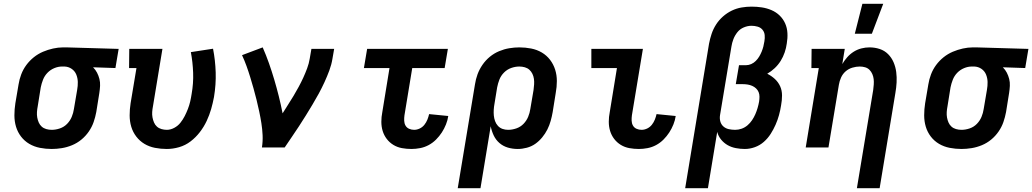

<svg xmlns="http://www.w3.org/2000/svg" viewBox="-20 -778 5446 1013"><path d="M253 8Q221 8 190.5 2Q160 -4 134.5 -19Q109 -34 91 -57.5Q73 -81 64.5 -109.5Q56 -138 56 -169.5Q56 -201 61 -233L78 -333Q82 -359 92 -385.5Q102 -412 119 -435Q136 -458 158.5 -476Q181 -494 207 -505Q233 -516 260 -522Q287 -528 313 -528H331L606 -520L589 -419L471 -423Q484 -410 492 -394.5Q500 -379 504.5 -361.5Q509 -344 508 -325Q507 -306 504 -287L488 -187Q483 -160 474 -134Q465 -108 448.5 -84Q432 -60 409.5 -41.5Q387 -23 360.5 -12Q334 -1 306.5 3.5Q279 8 253 8ZM253 -93Q274 -93 296 -100.5Q318 -108 334 -124.5Q350 -141 358.5 -161.5Q367 -182 370 -203L387 -303Q391 -325 390.5 -345.5Q390 -366 382.5 -384.5Q375 -403 358.5 -414.5Q342 -426 321 -427H307Q287 -427 266.5 -418.5Q246 -410 230.5 -394Q215 -378 207 -357.5Q199 -337 195 -317L179 -217Q176 -202 175 -187Q174 -172 176.5 -158Q179 -144 184.5 -131.5Q190 -119 200 -110Q210 -101 224 -97Q238 -93 253 -93Z M860 8Q828 8 797.5 2Q767 -4 742 -19Q717 -34 699 -57.5Q681 -81 672.5 -109.5Q664 -138 664 -169.5Q664 -201 669 -233L700 -419H661L662 -520H837L787 -217Q784 -202 783 -187.5Q782 -173 784.5 -159Q787 -145 792.5 -132Q798 -119 808 -110Q818 -101 832 -97Q846 -93 860 -93Q880 -93 899.5 -103.5Q919 -114 932 -130.5Q945 -147 954.5 -165.5Q964 -184 971.5 -203.5Q979 -223 983.5 -242.5Q988 -262 991 -282Q1001 -338 999 -394Q997 -450 987 -503L1104 -521Q1116 -460 1118 -396Q1120 -332 1109 -266Q1103 -234 1094 -202.5Q1085 -171 1070.5 -140Q1056 -109 1034.5 -81Q1013 -53 985.5 -32Q958 -11 925 -1.5Q892 8 860 8Z M1362 0Q1367 -33 1365.5 -65Q1364 -97 1359 -128.5Q1354 -160 1347.5 -190.5Q1341 -221 1333.5 -251.5Q1326 -282 1317.5 -312Q1309 -342 1300 -371.5Q1291 -401 1280.5 -430Q1270 -459 1257 -487L1366 -528Q1384 -487 1399 -444.5Q1414 -402 1427 -358Q1440 -314 1451 -270Q1462 -226 1471 -180Q1485 -203 1500 -226Q1515 -249 1529 -272.5Q1543 -296 1556 -320Q1569 -344 1580 -368Q1591 -392 1600.5 -417.5Q1610 -443 1614 -468L1623 -520H1743L1734 -468Q1729 -437 1717.5 -406Q1706 -375 1692 -344.5Q1678 -314 1662 -284.5Q1646 -255 1628.5 -226Q1611 -197 1593.5 -168.5Q1576 -140 1557.5 -112Q1539 -84 1520 -56Q1501 -28 1482 0Z M2151 8Q2125 8 2100.5 3.5Q2076 -1 2055.5 -13.5Q2035 -26 2020.5 -45Q2006 -64 1999 -87Q1992 -110 1992 -135.5Q1992 -161 1997 -186L2035 -419H1900L1917 -520H2343L2326 -419H2155L2114 -170Q2112 -156 2112.5 -141.5Q2113 -127 2119.5 -115.5Q2126 -104 2138.5 -98.5Q2151 -93 2165 -93Q2180 -93 2194.5 -100Q2209 -107 2219 -119.5Q2229 -132 2235 -147Q2241 -162 2244 -176L2345 -166Q2342 -144 2333 -121.5Q2324 -99 2311 -79Q2298 -59 2280.5 -41.5Q2263 -24 2241.5 -12.5Q2220 -1 2196.5 3.5Q2173 8 2151 8Z M2395 215 2486 -333Q2490 -360 2499.5 -386Q2509 -412 2525.5 -436Q2542 -460 2564.5 -478.5Q2587 -497 2613.5 -508Q2640 -519 2667 -523.5Q2694 -528 2720 -528Q2752 -528 2782.5 -522Q2813 -516 2838.5 -501Q2864 -486 2882 -462.5Q2900 -439 2909 -410.5Q2918 -382 2918 -350.5Q2918 -319 2912 -287L2896 -187Q2892 -164 2885.5 -140.5Q2879 -117 2868 -95Q2857 -73 2840.5 -53Q2824 -33 2804 -19Q2784 -5 2759.5 1.5Q2735 8 2712 8Q2684 8 2659 0.5Q2634 -7 2615 -23.5Q2596 -40 2585 -63Q2574 -86 2569 -112L2515 215ZM2661 -93Q2682 -93 2704 -100.5Q2726 -108 2742 -124.5Q2758 -141 2766.5 -161.5Q2775 -182 2778 -203L2795 -303Q2797 -318 2798 -333Q2799 -348 2797 -362Q2795 -376 2789 -388.5Q2783 -401 2773 -410Q2763 -419 2749 -423Q2735 -427 2720 -427Q2699 -427 2677.5 -419.5Q2656 -412 2639.5 -395.5Q2623 -379 2615 -358.5Q2607 -338 2603 -317L2589 -231Q2586 -215 2585 -199Q2584 -183 2585.5 -168Q2587 -153 2592 -139Q2597 -125 2607 -114Q2617 -103 2631 -98Q2645 -93 2661 -93Z M3351 8Q3325 8 3300.5 3.5Q3276 -1 3255.5 -13.5Q3235 -26 3220.5 -45Q3206 -64 3199 -87Q3192 -110 3192 -135.5Q3192 -161 3197 -186L3235 -419H3100V-520H3372L3314 -170Q3312 -156 3312.5 -141.5Q3313 -127 3319.5 -115.5Q3326 -104 3338.5 -98.5Q3351 -93 3365 -93Q3380 -93 3394.5 -100Q3409 -107 3419 -119.5Q3429 -132 3435 -147Q3441 -162 3444 -176L3545 -166Q3542 -144 3533 -121.5Q3524 -99 3511 -79Q3498 -59 3480.5 -41.5Q3463 -24 3441.5 -12.5Q3420 -1 3396.5 3.5Q3373 8 3351 8Z M3595 215 3721 -548Q3726 -574 3734.5 -599.5Q3743 -625 3758 -648.5Q3773 -672 3794.5 -691Q3816 -710 3841 -722Q3866 -734 3892.5 -738.5Q3919 -743 3945 -743Q3973 -743 3999.5 -739Q4026 -735 4050.5 -724.5Q4075 -714 4093.5 -696Q4112 -678 4122.5 -654.5Q4133 -631 4134.5 -603.5Q4136 -576 4131 -548Q4128 -525 4120 -501.5Q4112 -478 4099 -457Q4086 -436 4067.5 -418.5Q4049 -401 4028 -389Q4050 -378 4068 -361.5Q4086 -345 4096 -323Q4106 -301 4106 -274.5Q4106 -248 4101 -222Q4097 -196 4090 -170.5Q4083 -145 4072 -120Q4061 -95 4046 -71.5Q4031 -48 4010 -29.5Q3989 -11 3962.5 -1.5Q3936 8 3910 8Q3886 8 3862.5 3.5Q3839 -1 3819.5 -12Q3800 -23 3785 -41Q3770 -59 3764 -82L3715 215ZM3859 -93Q3876 -93 3893 -99Q3910 -105 3924 -117Q3938 -129 3948 -144Q3958 -159 3965 -175Q3972 -191 3977 -208Q3982 -225 3985 -242Q3987 -255 3987 -268Q3987 -281 3982.5 -292Q3978 -303 3969 -311.5Q3960 -320 3948.5 -325Q3937 -330 3924.5 -332Q3912 -334 3899 -334H3862L3879 -434H3916Q3930 -434 3943.5 -440Q3957 -446 3967.5 -456.5Q3978 -467 3985.5 -479.5Q3993 -492 3998.5 -505.5Q4004 -519 4007.5 -532.5Q4011 -546 4013 -560Q4016 -577 4014.5 -593Q4013 -609 4003 -621Q3993 -633 3977 -637.5Q3961 -642 3945 -642Q3925 -642 3904.5 -633.5Q3884 -625 3870.5 -608Q3857 -591 3849.5 -571.5Q3842 -552 3839 -532L3779 -171Q3776 -153 3780.5 -137Q3785 -121 3797 -110.5Q3809 -100 3825.5 -96.5Q3842 -93 3859 -93Z M4501 215 4587 -303Q4589 -318 4590 -332.5Q4591 -347 4589.5 -360.5Q4588 -374 4582.5 -387Q4577 -400 4567.5 -409.5Q4558 -419 4544.5 -423Q4531 -427 4516 -427Q4497 -427 4477 -421Q4457 -415 4441.5 -401.5Q4426 -388 4417.5 -369Q4409 -350 4406 -331L4351 0H4231L4300 -419H4261L4262 -520H4437L4424 -440Q4435 -459 4450 -476Q4465 -493 4484 -505Q4503 -517 4524.5 -522.5Q4546 -528 4567 -528Q4596 -528 4621.5 -519.5Q4647 -511 4665.5 -492.5Q4684 -474 4694.5 -449.5Q4705 -425 4708.5 -398Q4712 -371 4710.5 -343Q4709 -315 4704 -287L4621 215ZM4490 -600 4530 -758H4640L4580 -600Z M5053 8Q5021 8 4990.5 2Q4960 -4 4934.5 -19Q4909 -34 4891 -57.5Q4873 -81 4864.5 -109.5Q4856 -138 4856 -169.5Q4856 -201 4861 -233L4878 -333Q4882 -359 4892 -385.5Q4902 -412 4919 -435Q4936 -458 4958.5 -476Q4981 -494 5007 -505Q5033 -516 5060 -522Q5087 -528 5113 -528H5131L5406 -520L5389 -419L5271 -423Q5284 -410 5292 -394.5Q5300 -379 5304.5 -361.5Q5309 -344 5308 -325Q5307 -306 5304 -287L5288 -187Q5283 -160 5274 -134Q5265 -108 5248.5 -84Q5232 -60 5209.5 -41.5Q5187 -23 5160.5 -12Q5134 -1 5106.5 3.5Q5079 8 5053 8ZM5053 -93Q5074 -93 5096 -100.5Q5118 -108 5134 -124.5Q5150 -141 5158.5 -161.5Q5167 -182 5170 -203L5187 -303Q5191 -325 5190.5 -345.5Q5190 -366 5182.5 -384.5Q5175 -403 5158.5 -414.5Q5142 -426 5121 -427H5107Q5087 -427 5066.5 -418.5Q5046 -410 5030.5 -394Q5015 -378 5007 -357.5Q4999 -337 4995 -317L4979 -217Q4976 -202 4975 -187Q4974 -172 4976.5 -158Q4979 -144 4984.5 -131.5Q4990 -119 5000 -110Q5010 -101 5024 -97Q5038 -93 5053 -93Z"/></svg>

Font: Iosevka HT Extended
Style: Bold Italic
Weight: 700
Width: 7
Italic angle: -9°
Monospace: yes
Designer: Belleve Invis
Foundry: Belleve Invis
Version: Version 32.3.0; ttfautohint (v1.8.4)